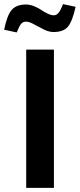

<svg xmlns="http://www.w3.org/2000/svg" viewBox="-61 -910 386 930"><path d="M65.9 -669.9H200.2V0H65.9ZM-41 -766.1Q-26.4 -837.9 -3.4 -863Q19.5 -888.2 64.9 -888.2Q83.5 -888.2 103.8 -880.1Q124 -872.1 138.4 -862.1Q152.8 -852.1 169.7 -844Q186.5 -835.9 199.2 -835.9Q212.4 -835.9 222.2 -847.2Q231.9 -858.4 244.1 -890.1L305.2 -877Q289.6 -806.6 268.1 -780.8Q246.6 -754.9 198.2 -754.9Q175.8 -754.9 150.4 -767.6Q125 -780.3 102.8 -792.7Q80.6 -805.2 64.9 -805.2Q50.8 -805.2 41.7 -794.9Q32.7 -784.7 20 -752.9Z"/></svg>

Font: LT Wave Text Bold
Style: Regular
Weight: 700
Designer: Daniel Lyons
Version: Version 2.5 (Glyphs App)